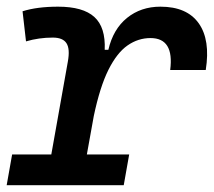

<svg xmlns="http://www.w3.org/2000/svg" viewBox="-27 -547 633 567"><path d="M-7.3 0 8.8 -90.8H124.5L173.3 -364.7Q180.2 -402.3 169.4 -419.2Q158.7 -436 128.9 -436Q87.9 -436 49.8 -424.8L39.6 -513.7Q82.5 -527.3 144.5 -527.3Q218.3 -527.3 251.7 -496.8Q285.2 -466.3 282.2 -399.9H293Q307.1 -460.9 348.1 -494.1Q389.2 -527.3 446.8 -527.3Q524.9 -527.3 559.8 -478.3Q594.7 -429.2 580.6 -340.3H475.6Q487.8 -434.6 417.5 -434.6Q380.9 -434.6 349.6 -412.8Q318.4 -391.1 293.2 -340.8Q268.1 -290.5 250 -204.6L229.5 -90.8H354.5L338.4 0Z"/></svg>

Font: Cascadia Code NF
Style: Italic
Weight: 400
Italic angle: -10°
Monospace: yes
Designer: Aaron Bell
Foundry: Saja Typeworks
Version: Version 2404.023; ttfautohint (v1.8.4)